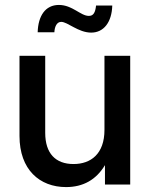

<svg xmlns="http://www.w3.org/2000/svg" viewBox="-20 -739 600 769"><path d="M244.6 10.3C313 10.3 365.2 -19 400.4 -77.6V0H501.5V-515.6H398.4V-218.8C398.4 -123 344.2 -82 274.4 -82C202.6 -82 161.1 -124.5 161.1 -207V-515.6H58.1V-194.3C58.1 -59.6 138.7 10.3 244.6 10.3ZM345.2 -608.4C395.5 -608.4 427.7 -649.9 429.7 -716.8H364.7C361.8 -688.5 354 -675.3 335.9 -675.3C302.7 -675.3 270 -719.2 215.8 -719.2C161.6 -719.2 132.8 -675.3 130.9 -609.9H197.8C198.7 -631.3 207 -651.4 225.1 -651.4C251 -651.4 293.5 -608.4 345.2 -608.4Z"/></svg>

Font: Inteeer Medium
Style: Regular
Weight: 500
Designer: Rasmus Andersson
Foundry: rsms
Version: Version 4.001;Glyphs 3.4 (3402)